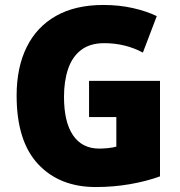

<svg xmlns="http://www.w3.org/2000/svg" viewBox="-20 -744 726 774"><path d="M339 -418H625V-33Q570 -13 503.5 -1.5Q437 10 366 10Q220 10 133.5 -82.5Q47 -175 47 -359Q47 -472 87.5 -554Q128 -636 206 -680Q284 -724 397 -724Q460 -724 515.5 -711.5Q571 -699 612 -679L556 -532Q485 -570 400 -570Q343 -570 307 -542.5Q271 -515 254.5 -466Q238 -417 238 -354Q238 -252 274.5 -198.5Q311 -145 380 -145Q396 -145 416 -147Q436 -149 449 -153V-272H339Z"/></svg>

Font: Noto Sans Malayalam SemiCondensed Black
Style: Regular
Weight: 900
Width: 4
Designer: Jelle Bosma - Monotype Design Team
Foundry: Monotype Imaging Inc.
Version: Version 2.104; ttfautohint (v1.8.4.7-5d5b)